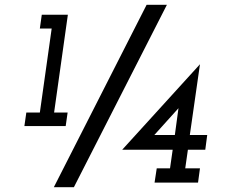

<svg xmlns="http://www.w3.org/2000/svg" viewBox="-20 -756 1008 795"><path d="M203 19H286Q383 -171 478.5 -358.5Q574 -546 671 -736H587Q490 -546 395 -358.5Q300 -171 203 19ZM629 -59 620 0H800L808 -59H747L758 -136H830L838 -197H766L808 -490L486 -136H695L684 -59ZM719 -308 704 -197H619ZM89 -290 81 -234H252L260 -290H204L261 -695H153L145 -638H194L145 -290Z"/></svg>

Font: Josefin Slab Thin
Style: Italic
Weight: 100
Italic angle: -12°
Designer: Santiago Orozco
Foundry: Typemade
Version: Version 2.000